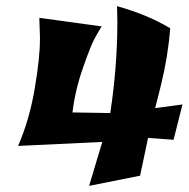

<svg xmlns="http://www.w3.org/2000/svg" viewBox="-20 -548 614 625"><path d="M339 -180Q362 -334 362 -474Q362 -478 362 -482L361 -528Q461 -500 534 -456Q527 -364 504 -271L494 -231Q487 -203 485 -196L574 -208L545 -93L462 -99L436 24L270 57L313 -86L39 -73Q76 -159 93 -259.5Q110 -360 110 -419Q110 -424 110 -429L108 -490L311 -462Q302 -448 288.5 -423.5Q275 -399 249.5 -325.5Q224 -252 216 -182Z"/></svg>

Font: Ceviche One
Style: Regular
Weight: 400
Version: Version 1.002